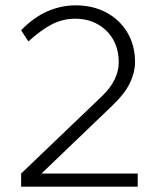

<svg xmlns="http://www.w3.org/2000/svg" viewBox="-20 -698 594 718"><path d="M59 0V-49L362 -339Q394 -370 409 -401.5Q424 -433 424 -465Q424 -513 403.5 -549.5Q383 -586 346 -607Q309 -628 261 -628Q216 -628 176 -608Q136 -588 86 -543L59 -585Q107 -634 158 -656Q209 -678 263 -678Q327 -678 377 -651.5Q427 -625 456 -577Q485 -529 485 -465Q485 -429 466.5 -389Q448 -349 399 -302L135 -49H495V0Z"/></svg>

Font: Gantari Light
Style: Regular
Weight: 300
Designer: Anugrah Pasau
Foundry: Lafontype
Version: Version 1.000; ttfautohint (v1.8.3)